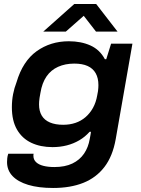

<svg xmlns="http://www.w3.org/2000/svg" viewBox="-20 -744 700 954"><path d="M244 190Q171 190 120 174.5Q69 159 42 130.5Q15 102 15 61Q15 53 16 42.5Q17 32 21 20H147Q146 24 146 26Q146 28 146 30Q146 49 159 61.5Q172 74 195.5 80Q219 86 250 86Q303 86 339.5 68.5Q376 51 397.5 19.5Q419 -12 426 -54Q428 -64 429.5 -73Q431 -82 432 -89H425Q403 -64 374 -47Q345 -30 311.5 -21.5Q278 -13 241 -13Q181 -13 135.5 -34.5Q90 -56 64.5 -100Q39 -144 39 -211Q39 -245 45 -276Q51 -307 62 -335Q93 -440 162 -489.5Q231 -539 322 -539Q383 -539 429.5 -518Q476 -497 501 -450H508L532 -527H638L555 -53Q540 32 499 85.5Q458 139 394 164.5Q330 190 244 190ZM294 -124Q327 -124 355 -133.5Q383 -143 405 -162Q427 -181 442 -208Q457 -235 463 -270Q466 -283 467 -291.5Q468 -300 468.5 -307.5Q469 -315 469 -321Q469 -356 455.5 -380Q442 -404 415.5 -416Q389 -428 349 -428Q304 -428 268.5 -412Q233 -396 211 -364Q189 -332 181 -283Q178 -268 176.5 -257.5Q175 -247 174.5 -239.5Q174 -232 174 -225Q174 -192 187.5 -169.5Q201 -147 228 -135.5Q255 -124 294 -124ZM195 -587 349 -724H458L564 -587H457L377 -690H424L307 -587Z"/></svg>

Font: Archivo SemiExpanded SemiBold
Style: Italic
Weight: 600
Width: 6
Italic angle: -10°
Designer: Hector Gatti
Foundry: Omnibus-Type
Version: Version 2.001